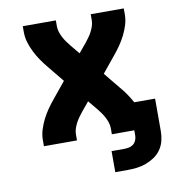

<svg xmlns="http://www.w3.org/2000/svg" viewBox="-79 -600 758 835"><g transform="rotate(-10 300.0 -182.5)"><path d="M363 165V72H417Q428 72 439 70Q450 68 458.5 61.5Q467 55 471.5 44.5Q476 34 476 24V0H377V-27Q377 -39 373 -51.5Q369 -64 363 -75.5Q357 -87 349.5 -97.5Q342 -108 334 -118L300 -159L266 -118Q258 -108 250.5 -97.5Q243 -87 237 -75.5Q231 -64 227 -51.5Q223 -39 223 -27V0H77V-27Q77 -50 84 -72.5Q91 -95 101.5 -116Q112 -137 125.5 -156.5Q139 -176 154 -194L212 -265L154 -336Q139 -354 125.5 -373.5Q112 -393 101.5 -414Q91 -435 84 -457.5Q77 -480 77 -504V-530H223V-504Q223 -491 227 -478.5Q231 -466 237 -454.5Q243 -443 250.5 -432.5Q258 -422 266 -412L300 -371L334 -412Q342 -422 349.5 -432.5Q357 -443 363 -454.5Q369 -466 373 -478.5Q377 -491 377 -504V-530H523V-504Q523 -480 516 -457.5Q509 -435 498.5 -414Q488 -393 474.5 -373.5Q461 -354 446 -336L388 -265L446 -194Q461 -177 473.5 -158.5Q486 -140 497 -120H589V24Q589 45 584 65.5Q579 86 567 103.5Q555 121 537.5 133Q520 145 500 152.5Q480 160 459 162.5Q438 165 417 165Z"/></g></svg>

Font: Iosevka Curly Heavy Extended
Style: Regular
Weight: 900
Width: 7
Monospace: yes
Designer: Belleve Invis
Foundry: Belleve Invis
Version: Version 11.1.0; ttfautohint (v1.8.3)